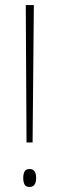

<svg xmlns="http://www.w3.org/2000/svg" viewBox="-20 -734 234 760"><path d="M109 -170H85L82 -714H114ZM72 -30Q72 -44 77 -54.5Q82 -65 97 -65Q123 -65 123 -30Q123 6 97 6Q82 6 77 -4Q72 -14 72 -30Z"/></svg>

Font: Noto Sans Lao Looped ExtraCondensed Thin
Style: Regular
Weight: 100
Width: 2
Designer: Mark Frömberg, Ben Mitchell
Foundry: The Fontpad Ltd
Version: Version 1.002; ttfautohint (v1.8.4.7-5d5b)